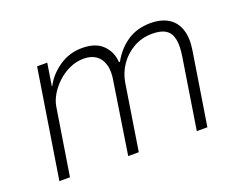

<svg xmlns="http://www.w3.org/2000/svg" viewBox="-85 -659 1037 818"><g transform="rotate(-20 433.5 -250.0)"><path d="M60 0 138 -492H184L168 -391H170Q193 -436 239.5 -468Q286 -500 344 -500Q405 -500 437 -468.5Q469 -437 472 -390L476 -389Q504 -440 548.5 -470Q593 -500 654 -500Q703 -500 735 -480Q767 -460 779.5 -421.5Q792 -383 783 -328L731 0H683L733 -317Q741 -365 735 -395.5Q729 -426 707.5 -440.5Q686 -455 646 -455Q599 -455 561 -433.5Q523 -412 498.5 -376.5Q474 -341 467 -298L420 0H372L421 -317Q430 -364 421 -394.5Q412 -425 390 -440Q368 -455 335 -455Q301 -455 270.5 -441Q240 -427 215.5 -404Q191 -381 175.5 -354.5Q160 -328 156 -302L108 0Z"/></g></svg>

Font: Nunito Sans 7pt SemiCondensed ExtraLight
Style: Italic
Weight: 250
Width: 4
Italic angle: -9°
Designer: Vernon Adams
Foundry: Vernon Adams
Version: Version 3.101;gftools[0.9.27]